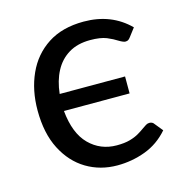

<svg xmlns="http://www.w3.org/2000/svg" viewBox="-84 -592 650 678"><g transform="rotate(-15 241.0 -253.0)"><path d="M265 7Q202.5 7 152 -23.2Q101.5 -53.5 71.8 -111.5Q42 -169.5 42 -253.5Q42 -327 68.8 -386.2Q95.5 -445.5 148.5 -480Q201.5 -514.5 280 -514.5Q381 -514.5 446.5 -449L424 -419.5Q420 -414 416 -411Q412 -408 405 -408Q397.5 -408 381 -418Q367.5 -427 345 -436.5Q322.5 -445.5 285.5 -445.5Q239 -445.5 206.8 -426Q174.5 -406.5 156 -371.5Q137.5 -336.5 132.5 -289.5H371.5V-227.5H131.5Q139.5 -144 180.5 -103Q221.5 -62 281 -62Q309.5 -62 329 -67.5Q348.5 -73 362 -81Q375.5 -89 385 -96Q392.5 -101.5 398.8 -105.2Q405 -109 411.5 -109Q423 -109 428.5 -100.5L452.5 -71Q416.5 -29.5 367.2 -11.2Q318 7 265 7Z"/></g></svg>

Font: Verano Sans
Style: Regular
Weight: 400
Designer: Lukasz Dziedzic with Adam Twardoch and Botio Nikoltchev
Foundry: tyPoland Lukasz Dziedzic
Version: Version 3.001;December 28, 2019;FontCreator 12.0.0.2547 64-b